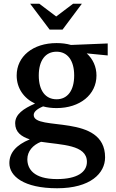

<svg xmlns="http://www.w3.org/2000/svg" viewBox="-20 -746 617 1025"><path d="M282 -216C223 -216 187 -262 187 -343C187 -424 223 -470 282 -470C340 -470 376 -424 376 -343C376 -262 340 -216 282 -216ZM30 125C30 194 106 259 285 259C463 259 541 179 541 94C541 -143 160 -43 160 -132C160 -148 175 -163 210 -178C232 -172 256 -169 282 -169C407 -169 495 -241 495 -343C495 -390 476 -431 443 -461L555 -450V-514L359 -506C335 -513 309 -516 282 -516C156 -516 69 -445 69 -343C69 -276 106 -222 167 -193C105 -166 61 -136 61 -88C61 -41 93 -17 139 -2C66 28 30 70 30 125ZM126 104C126 62 155 28 199 11C309 28 444 26 444 118C444 173 392 210 284 210C159 210 126 155 126 104ZM141 -726 245 -588H314L417 -726H370L280 -658L190 -726Z"/></svg>

Font: LT Superior Serif Semibold
Style: Regular
Weight: 600
Designer: Daniel Lyons
Foundry: LyonsType
Version: Version 2.120;FEAKit 1.0